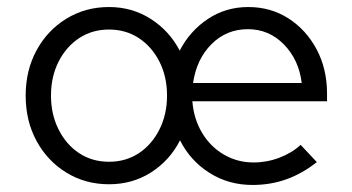

<svg xmlns="http://www.w3.org/2000/svg" viewBox="-20 -516 1000 546"><path d="M290 8Q223 8 169 -25Q115 -58 84 -115Q53 -172 53 -244Q53 -316 84 -373Q115 -430 169 -463Q223 -496 290 -496Q356 -496 409 -462Q462 -428 491 -372Q520 -428 571 -462Q622 -496 686 -496Q750 -496 800.5 -463.5Q851 -431 880.5 -375.5Q910 -320 910 -250V-228H527Q531 -178 554.5 -138.5Q578 -99 616.5 -76.5Q655 -54 701 -54Q739 -54 774.5 -67.5Q810 -81 835 -104L881 -55Q839 -22 794 -6Q749 10 698 10Q630 10 575.5 -24.5Q521 -59 492 -117Q463 -60 410 -26Q357 8 290 8ZM290 -56Q338 -56 375 -80.5Q412 -105 433.5 -148Q455 -191 455 -244Q455 -298 433.5 -340.5Q412 -383 375 -407.5Q338 -432 290 -432Q242 -432 205 -407.5Q168 -383 146.5 -340.5Q125 -298 125 -244Q125 -191 146.5 -148Q168 -105 205 -80.5Q242 -56 290 -56ZM529 -280H838Q830 -346 787.5 -389.5Q745 -433 685 -433Q624 -433 581.5 -390.5Q539 -348 529 -280Z"/></svg>

Font: Red Hat Text VF
Style: Regular
Weight: 400
Designer: Pentagram, MCKL
Foundry: Pentagram, MCKL
Version: Version 1.023